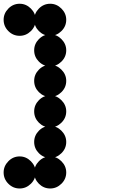

<svg xmlns="http://www.w3.org/2000/svg" viewBox="-24 -858 711 1048"><path d="M250 -4.2Q285 -4.2 311.2 22.1Q337.5 48.3 337.5 83.3Q337.5 119.2 311.2 145Q285 170.8 250 170.8Q214.2 170.8 188.3 145Q162.5 119.2 162.5 83.3Q162.5 48.3 188.3 22.1Q214.2 -4.2 250 -4.2ZM83.3 -4.2Q118.3 -4.2 144.6 22.1Q170.8 48.3 170.8 83.3Q170.8 119.2 144.6 145Q118.3 170.8 83.3 170.8Q47.5 170.8 21.7 145Q-4.2 119.2 -4.2 83.3Q-4.2 48.3 21.7 22.1Q47.5 -4.2 83.3 -4.2ZM250 -170.8Q285 -170.8 311.2 -144.6Q337.5 -118.3 337.5 -83.3Q337.5 -47.5 311.2 -21.7Q285 4.2 250 4.2Q214.2 4.2 188.3 -21.7Q162.5 -47.5 162.5 -83.3Q162.5 -118.3 188.3 -144.6Q214.2 -170.8 250 -170.8ZM250 -337.5Q285 -337.5 311.2 -311.2Q337.5 -285 337.5 -250Q337.5 -214.2 311.2 -188.3Q285 -162.5 250 -162.5Q214.2 -162.5 188.3 -188.3Q162.5 -214.2 162.5 -250Q162.5 -285 188.3 -311.2Q214.2 -337.5 250 -337.5ZM250 -504.2Q285 -504.2 311.2 -477.9Q337.5 -451.7 337.5 -416.7Q337.5 -380.8 311.2 -355Q285 -329.2 250 -329.2Q214.2 -329.2 188.3 -355Q162.5 -380.8 162.5 -416.7Q162.5 -451.7 188.3 -477.9Q214.2 -504.2 250 -504.2ZM250 -670.8Q285 -670.8 311.2 -644.6Q337.5 -618.3 337.5 -583.3Q337.5 -547.5 311.2 -521.7Q285 -495.8 250 -495.8Q214.2 -495.8 188.3 -521.7Q162.5 -547.5 162.5 -583.3Q162.5 -618.3 188.3 -644.6Q214.2 -670.8 250 -670.8ZM250 -837.5Q285 -837.5 311.2 -811.3Q337.5 -785 337.5 -750Q337.5 -714.2 311.2 -688.3Q285 -662.5 250 -662.5Q214.2 -662.5 188.3 -688.3Q162.5 -714.2 162.5 -750Q162.5 -785 188.3 -811.3Q214.2 -837.5 250 -837.5ZM83.3 -837.5Q118.3 -837.5 144.6 -811.3Q170.8 -785 170.8 -750Q170.8 -714.2 144.6 -688.3Q118.3 -662.5 83.3 -662.5Q47.5 -662.5 21.7 -688.3Q-4.2 -714.2 -4.2 -750Q-4.2 -785 21.7 -811.3Q47.5 -837.5 83.3 -837.5Z"/></svg>

Font: 0xA000-Dots-Mono
Style: Dots-Mono
Weight: 400
Version: Version 0.1